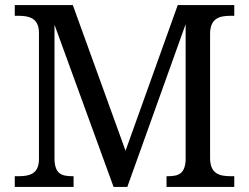

<svg xmlns="http://www.w3.org/2000/svg" viewBox="-20 -734 978 754"><path d="M38 0H269V-42H266C221 -42 194 -51 194 -114V-637L426 0H480L709 -639V-105C706 -50 680 -42 637 -42H634V0H900V-42H887C842 -42 805 -51 805 -114V-600C805 -663 842 -672 887 -672H900V-714H678L473 -142L266 -714H38V-672H51C95 -672 133 -663 133 -604V-109C133 -50 95 -42 51 -42H38Z"/></svg>

Font: Noto Serif Thai
Style: Regular
Weight: 400
Designer: Monotype Design Team
Foundry: Monotype Imaging Inc.
Version: Version 1.901